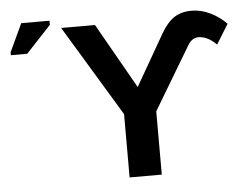

<svg xmlns="http://www.w3.org/2000/svg" viewBox="-51 -789 1104 853"><g transform="rotate(-5 500.5 -362.5)"><path d="M493.2 0V-282.2L248 -688H398.9L564 -397L693.8 -623Q721.7 -671.9 753.7 -692.9Q785.6 -713.9 831.5 -713.9Q874 -713.9 915 -693.8Q956.1 -673.8 986.3 -642.1L932.1 -554.2Q892.1 -593.8 852.1 -593.8Q823.2 -593.8 804.7 -563L636.7 -282.2V0ZM199.2 -706.1 87.9 -586.9H15.1V-600.1L73.2 -724.6H199.2Z"/></g></svg>

Font: Arimo
Style: Bold
Weight: 700
Designer: Steve Matteson
Foundry: Monotype Imaging Inc.
Version: Version 1.33